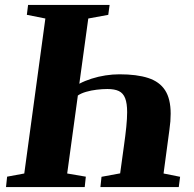

<svg xmlns="http://www.w3.org/2000/svg" viewBox="-20 -763 792 783"><path d="M4.5 0 9 -42.5 79 -55.5 165 -687.5 89.5 -702.5 94.5 -743H427L421.5 -702.5L340 -687.5L303.5 -421.5Q326 -433.5 353.5 -442.2Q381 -451 410.2 -455.5Q439.5 -460 467 -460Q538 -460 584.2 -445Q630.5 -430 653.2 -395Q676 -360 676 -299Q676 -284 674.8 -268Q673.5 -252 671 -234.5L647 -55.5L714.5 -42L709 0H389.5L394 -42L470 -56L485 -165Q491.5 -210.5 495 -245.2Q498.5 -280 498.5 -305.5Q498.5 -341.5 490.5 -362.2Q482.5 -383 465 -391.5Q447.5 -400 418 -400Q397.5 -400 374.5 -397.2Q351.5 -394.5 331 -388.5Q310.5 -382.5 297.5 -373.5L254 -55.5L330 -42.5L325.5 0Z"/></svg>

Font: Merriweather 60pt Black
Style: Italic
Weight: 900
Italic angle: -7.8°
Version: Version 2.101